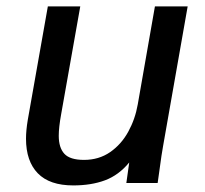

<svg xmlns="http://www.w3.org/2000/svg" viewBox="-20 -570 640 598"><path d="M61 -138Q61 -163.5 66.5 -196.5L129 -550H230L170.5 -214.5Q163 -173.5 163 -147Q163 -110 180.5 -91Q198 -72 241.5 -72Q288 -72 323 -96.2Q358 -120.5 379.5 -159.8Q401 -199 409 -244.5L462.5 -550H564.5L488 -115.5Q483.5 -91.5 476.5 -39Q477.5 -45.5 471 0H373.5L382.5 -64Q350 -24.5 307.2 -8.5Q264.5 7.5 208 7.5Q134.5 7.5 97.8 -30.2Q61 -68 61 -138Z"/></svg>

Font: JuliaMono MediumItalic
Style: Regular
Weight: 500
Italic angle: -9°
Monospace: yes
Designer: cormullion
Foundry: corm
Version: Version 0.049; ttfautohint (v1.8.4)